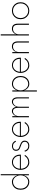

<svg xmlns="http://www.w3.org/2000/svg" viewBox="2115 -2935 1040 5310"><g transform="rotate(-90 2635.0 -280.0)"><path d="M42 -230Q42 -304 71 -357.5Q100 -411 149.5 -440.5Q199 -470 259 -470Q327 -470 374 -428Q421 -386 442 -322V-780H472V0H442V-138Q421 -74 374 -32Q327 10 259 10Q199 10 149.5 -19.5Q100 -49 71 -102.5Q42 -156 42 -230ZM73 -230Q73 -165 98.5 -117.5Q124 -70 167.5 -44.5Q211 -19 265 -19Q313 -19 353.5 -48Q394 -77 418 -125Q442 -173 442 -230Q442 -287 418 -335Q394 -383 353.5 -412Q313 -441 265 -441Q211 -441 167.5 -415.5Q124 -390 98.5 -342.5Q73 -295 73 -230Z M801 10Q741 10 694 -21.5Q647 -53 619.5 -107.5Q592 -162 592 -231Q592 -300 620 -354Q648 -408 696.5 -439Q745 -470 807 -470Q866 -470 913 -441Q960 -412 987 -361.5Q1014 -311 1014 -248Q1014 -243 1013.5 -235.5Q1013 -228 1012 -223H623Q625 -163 648.5 -117Q672 -71 712.5 -45Q753 -19 804 -19Q861 -19 903 -44Q945 -69 981 -123L1006 -107Q965 -46 916 -18Q867 10 801 10ZM807 -442Q756 -442 716 -417.5Q676 -393 651.5 -350Q627 -307 623 -250H981Q981 -254 981 -258Q981 -310 958 -351.5Q935 -393 895.5 -417.5Q856 -442 807 -442Z M1122 -123Q1132 -82 1165 -50Q1198 -18 1260 -18Q1308 -18 1338.5 -44.5Q1369 -71 1369 -118Q1369 -149 1352.5 -169Q1336 -189 1309 -202Q1282 -215 1250 -225Q1215 -236 1185.5 -250Q1156 -264 1137.5 -288.5Q1119 -313 1119 -356Q1119 -412 1157.5 -440.5Q1196 -469 1248 -469Q1309 -469 1345.5 -439.5Q1382 -410 1398 -372L1372 -357Q1357 -390 1327.5 -415.5Q1298 -441 1245 -441Q1205 -441 1177 -420Q1149 -399 1149 -358Q1149 -323 1165 -303Q1181 -283 1207.5 -272Q1234 -261 1266 -251Q1301 -239 1331.5 -223Q1362 -207 1381 -182.5Q1400 -158 1400 -121Q1400 -61 1361 -25.5Q1322 10 1259 10Q1209 10 1175 -7.5Q1141 -25 1121.5 -53Q1102 -81 1096 -111Z M1710 10Q1650 10 1603 -21.5Q1556 -53 1528.5 -107.5Q1501 -162 1501 -231Q1501 -300 1529 -354Q1557 -408 1605.5 -439Q1654 -470 1716 -470Q1775 -470 1822 -441Q1869 -412 1896 -361.5Q1923 -311 1923 -248Q1923 -243 1922.5 -235.5Q1922 -228 1921 -223H1532Q1534 -163 1557.5 -117Q1581 -71 1621.5 -45Q1662 -19 1713 -19Q1770 -19 1812 -44Q1854 -69 1890 -123L1915 -107Q1874 -46 1825 -18Q1776 10 1710 10ZM1716 -442Q1665 -442 1625 -417.5Q1585 -393 1560.5 -350Q1536 -307 1532 -250H1890Q1890 -254 1890 -258Q1890 -310 1867 -351.5Q1844 -393 1804.5 -417.5Q1765 -442 1716 -442Z M2599 -311V0H2569V-308Q2569 -369 2545 -405Q2521 -441 2470 -441Q2435 -441 2405 -419Q2375 -397 2356.5 -360.5Q2338 -324 2338 -280V0H2308V-308Q2308 -369 2284 -405Q2260 -441 2209 -441Q2175 -441 2145 -419.5Q2115 -398 2096.5 -361Q2078 -324 2078 -280V0H2047V-460H2078V-348Q2093 -404 2131 -437Q2169 -470 2215 -470Q2267 -470 2297 -437Q2327 -404 2334 -349Q2352 -404 2391 -437Q2430 -470 2476 -470Q2536 -470 2567.5 -426.5Q2599 -383 2599 -311Z M2789 220H2758V-460H2789V-322Q2809 -386 2856 -428Q2903 -470 2971 -470Q3032 -470 3081 -440.5Q3130 -411 3159 -357.5Q3188 -304 3188 -230Q3188 -156 3159 -102.5Q3130 -49 3081 -19.5Q3032 10 2971 10Q2903 10 2856 -32Q2809 -74 2789 -138ZM3158 -230Q3158 -295 3132 -342.5Q3106 -390 3062.5 -415.5Q3019 -441 2966 -441Q2917 -441 2877 -412Q2837 -383 2813 -335Q2789 -287 2789 -230Q2789 -173 2813 -125Q2837 -77 2877 -48Q2917 -19 2966 -19Q3019 -19 3062.5 -44.5Q3106 -70 3132 -117.5Q3158 -165 3158 -230Z M3482 10Q3422 10 3375 -21.5Q3328 -53 3300.5 -107.5Q3273 -162 3273 -231Q3273 -300 3301 -354Q3329 -408 3377.5 -439Q3426 -470 3488 -470Q3547 -470 3594 -441Q3641 -412 3668 -361.5Q3695 -311 3695 -248Q3695 -243 3694.5 -235.5Q3694 -228 3693 -223H3304Q3306 -163 3329.5 -117Q3353 -71 3393.5 -45Q3434 -19 3485 -19Q3542 -19 3584 -44Q3626 -69 3662 -123L3687 -107Q3646 -46 3597 -18Q3548 10 3482 10ZM3488 -442Q3437 -442 3397 -417.5Q3357 -393 3332.5 -350Q3308 -307 3304 -250H3662Q3662 -254 3662 -258Q3662 -310 3639 -351.5Q3616 -393 3576.5 -417.5Q3537 -442 3488 -442Z M4114 -308Q4114 -368 4087 -404.5Q4060 -441 3998 -441Q3956 -441 3922.5 -419Q3889 -397 3869.5 -360.5Q3850 -324 3850 -280V0H3819V-460H3850V-346Q3866 -402 3907.5 -436Q3949 -470 4004 -470Q4076 -470 4110.5 -426.5Q4145 -383 4145 -311V0H4114Z M4604 -308Q4604 -368 4577 -404.5Q4550 -441 4488 -441Q4446 -441 4412.5 -419Q4379 -397 4359.5 -360Q4340 -323 4340 -280V0H4309V-780H4340V-352Q4357 -405 4398.5 -437.5Q4440 -470 4494 -470Q4566 -470 4600.5 -427.5Q4635 -385 4635 -311V0H4604Z M4759 -230Q4759 -300 4790 -354Q4821 -408 4874 -439Q4927 -470 4994 -470Q5060 -470 5113 -439Q5166 -408 5197 -354Q5228 -300 5228 -230Q5228 -161 5197 -106.5Q5166 -52 5113 -21Q5060 10 4994 10Q4927 10 4874 -21Q4821 -52 4790 -106.5Q4759 -161 4759 -230ZM4790 -230Q4790 -169 4817 -121Q4844 -73 4890 -46Q4936 -19 4994 -19Q5051 -19 5097 -46Q5143 -73 5170 -121Q5197 -169 5197 -230Q5197 -291 5170 -339Q5143 -387 5097 -414Q5051 -441 4994 -441Q4936 -441 4890 -414Q4844 -387 4817 -339Q4790 -291 4790 -230Z"/></g></svg>

Font: Jost* Thin
Style: Regular
Weight: 200
Version: Version 3.7